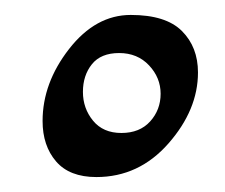

<svg xmlns="http://www.w3.org/2000/svg" viewBox="-20 -320 301 257"><path d="M195 -194.5Q195 -216 179.5 -232.5Q164 -249 139.5 -249Q115 -249 103 -234Q91 -219 91 -197Q91 -175 104.5 -158.5Q118 -142 142.5 -142Q167 -142 181 -157.5Q195 -173 195 -194.5ZM245 -223Q245 -173 205.5 -128Q166 -83 109 -83Q73 -83 55 -104Q37 -125 37 -158Q37 -209 72.5 -254.5Q108 -300 155 -300Q202 -300 223.5 -278.5Q245 -257 245 -223Z"/></svg>

Font: Dr Sugiyama
Style: Regular
Weight: 400
Designer: Alejandro Paul
Foundry: Alejandro Paul
Version: Version 1.000